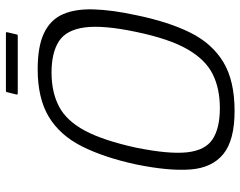

<svg xmlns="http://www.w3.org/2000/svg" viewBox="-104 -722 832 665"><g transform="rotate(-90 312.5 -390.0)"><path d="M75 -335Q99 -446 137.5 -522.5Q176 -599 240 -637.5Q304 -676 405 -676Q484 -676 530 -654Q576 -632 595 -589Q614 -546 612 -482Q610 -418 592 -335Q569 -223 531.5 -147.5Q494 -72 429.5 -33Q365 6 260 6Q159 6 111 -33Q63 -72 57.5 -147.5Q52 -223 75 -335ZM133 -335Q110 -221 117 -158Q124 -95 162.5 -70Q201 -45 270 -45Q338 -45 388 -70Q438 -95 474 -157.5Q510 -220 534 -335Q558 -449 549.5 -513Q541 -577 501.5 -602.5Q462 -628 393 -628Q325 -628 275.5 -602Q226 -576 192 -512.5Q158 -449 133 -335ZM525 -748Q525 -747 524 -746Q523 -745 520 -745H322Q319 -745 318 -746Q317 -747 317 -749L325 -781Q325 -784 326.5 -785Q328 -786 331 -786H529Q532 -786 532.5 -785.5Q533 -785 533 -782Z"/></g></svg>

Font: Glory Light
Style: Italic
Weight: 300
Italic angle: -12°
Version: Version 1.011